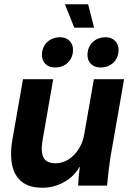

<svg xmlns="http://www.w3.org/2000/svg" viewBox="-20 -872 604 902"><path d="M32 -148Q32 -184 39 -220L88 -500H230L181 -219Q176 -191 176 -174Q176 -138 191.5 -121.5Q207 -105 240 -105Q288 -105 326 -142.5Q364 -180 375 -237L421 -500H563L499 -134Q489 -70 483 0H347Q350 -56 355 -87H353Q327 -42 280 -16Q233 10 178 10Q106 10 69 -30.5Q32 -71 32 -148ZM285 -852H394L422 -742H329ZM177 -613Q177 -650 201 -673.5Q225 -697 263 -697Q289 -697 306 -680.5Q323 -664 323 -639Q323 -602 299.5 -578.5Q276 -555 238 -555Q211 -555 194 -571Q177 -587 177 -613ZM391 -613Q391 -650 415 -673.5Q439 -697 477 -697Q503 -697 520 -680.5Q537 -664 537 -639Q537 -602 513.5 -578.5Q490 -555 452 -555Q425 -555 408 -571Q391 -587 391 -613Z"/></svg>

Font: Sarabun ExtraBold
Style: Italic
Weight: 800
Italic angle: -10°
Designer: Suppakit Chalermlarp | Katatrad Co.,Ltd.
Foundry: Cadson Demak Co.,Ltd.
Version: Version 1.000; ttfautohint (v1.6)